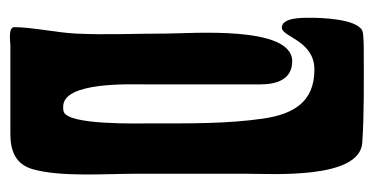

<svg xmlns="http://www.w3.org/2000/svg" viewBox="-204 -553 757 389"><g transform="rotate(90 174.5 -358.5)"><path d="M35 -9C35 4 65 -1 72 -1H251C285 -1 313 -11 323 -47C339 -104 332 -194 332 -255V-479C332 -531 344 -709 269 -714C208 -718 145 -717 84 -717C76 -717 48 -717 42 -714C18 -702 16 -631 16 -608C16 -594 15 -551 36 -551C55 -551 62 -617 121 -617C187 -617 211 -574 220 -515C231 -441 230 -363 230 -288C230 -260 234 -117 206 -109C203 -108 199 -108 196 -108C145 -108 151 -244 151 -279V-507C151 -539 142 -572 104 -572C31 -572 48 -366 48 -317C48 -256 51 -194 48 -133C46 -94 35 -44 35 -9Z"/></g></svg>

Font: DisSenso
Style: Regular
Weight: 400
Version: Version 1.150